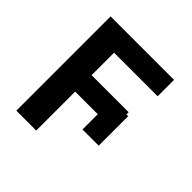

<svg xmlns="http://www.w3.org/2000/svg" viewBox="-187 -888 1048 1048"><g transform="rotate(45 337.0 -364.0)"><path d="M539.1 -410.4V-182.6H414.1V-410.4ZM239.6 -727.5V0H86.1V-727.5ZM525.6 -427.3V-300.6H194.1V-427.3ZM576 -727.5V-600.8H198.8V-727.5Z"/></g></svg>

Font: Inter V
Style: 
Weight: 400
Designer: Rasmus Andersson
Foundry: rsms
Version: Version 4.000;git-a3f224843